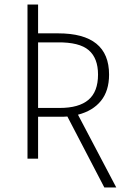

<svg xmlns="http://www.w3.org/2000/svg" viewBox="-20 -704 567 852"><path d="M443 128 279 -187 262 -186H149V0H102V-684H149V-556H238Q464 -556 464 -373Q464 -301 428 -256.5Q392 -212 326 -195L496 128ZM415 -373Q415 -446 373.5 -481.5Q332 -517 236 -516H149V-225H245Q330 -225 372.5 -261Q415 -297 415 -373Z"/></svg>

Font: Fira Sans Condensed ExtraLight
Style: Regular
Weight: 275
Width: 3
Designer: Carrois Corporate & Edenspiekermann AG
Foundry: Carrois Corporate GbR & Edenspiekermann AG
Version: Version 4.203